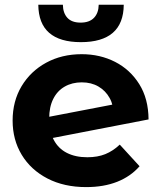

<svg xmlns="http://www.w3.org/2000/svg" viewBox="-20 -771 671 799"><path d="M338.7 7.6Q246.6 7.6 177.5 -28.2Q108.4 -64 70.4 -126.7Q32.5 -189.4 32.5 -269.2Q32.5 -349.8 69.8 -412.3Q107.2 -474.7 172.2 -510.1Q237.2 -545.5 319.9 -545.5Q396.3 -545.5 459 -513.5Q521.6 -481.5 559.6 -420.8Q597.6 -360.2 598.2 -274L163.7 -190L161.9 -280.7L506.4 -346.9L452.6 -292.9Q453.2 -332.6 436.3 -363Q419.5 -393.5 389.7 -410.9Q360 -428.3 320.3 -428.3Q280.2 -428.3 249.4 -410.7Q218.5 -393.1 201.6 -359.4Q184.7 -325.8 184.7 -278.3Q184.7 -224.9 203.7 -188.9Q222.7 -152.8 258.4 -134.7Q294.1 -116.6 343.3 -116.6Q386.1 -116.6 418.2 -129.6Q450.2 -142.6 478.4 -169.2L560.8 -79.2Q523.8 -36.8 467.9 -14.6Q411.9 7.6 338.7 7.6ZM316.5 -595.6Q229 -595.6 184.5 -634.5Q140.1 -673.4 139.4 -751.3H241.6Q242.2 -716.7 260.5 -696.8Q278.7 -676.9 315.5 -676.9Q351.9 -676.9 371.1 -696.8Q390.2 -716.7 390.8 -751.3H495Q494.4 -673.4 449.5 -634.5Q404.6 -595.6 316.5 -595.6Z"/></svg>

Font: Montserrat Alternates Thin
Style: Regular
Weight: 100
Designer: Julieta Ulanovsky
Foundry: Julieta Ulanovsky
Version: Version 9.000